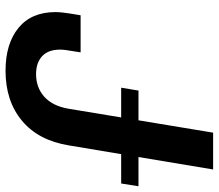

<svg xmlns="http://www.w3.org/2000/svg" viewBox="-68 -700 777 682"><g transform="rotate(90 321.0 -359.5)"><path d="M231.9 9.8Q135.7 9.8 79.6 -36.1Q23.4 -82 23.4 -168Q23.4 -179.2 25.4 -196Q27.3 -212.9 34.7 -256.8H166.5Q159.7 -216.8 158.2 -204.1Q156.7 -191.4 156.7 -184.1Q156.7 -142.1 179.9 -120.4Q203.1 -98.6 244.1 -98.6Q291.5 -98.6 324.2 -127.9Q356.9 -157.2 366.7 -213.9L451.7 -727.5H582.5L497.1 -215.8Q479.5 -106.9 409.4 -48.6Q339.4 9.8 231.9 9.8ZM292 -400.9 302.2 -462.4H642.1L632.3 -400.9Z"/></g></svg>

Font: Inter Semi Bold
Style: Italic
Weight: 600
Italic angle: -9.39999°
Designer: Rasmus Andersson
Foundry: rsms
Version: Version 4.000;git-3c8e0fc